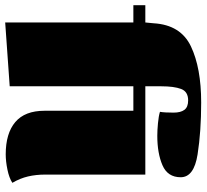

<svg xmlns="http://www.w3.org/2000/svg" viewBox="-48 -712 777 722"><g transform="rotate(90 340.0 -351.5)"><path d="M357 -671Q324 -671 314 -644.5Q304 -618 304 -570V-510H636V-134Q636 -99 643 -69Q650 -39 667 -10Q649 2 617.5 8.5Q586 15 560 15Q481 15 438.5 -21Q396 -57 396 -131V-465H304V0L64 17V-465H-1V-510H64L67 -541Q73 -643 154 -681.5Q235 -720 365 -720Q474 -720 560 -706.5Q646 -693 646 -643Q646 -594 601 -574.5Q556 -555 490 -555Q470 -555 443 -557.5Q416 -560 400 -565Q403 -582 403 -616Q403 -643 392.5 -657Q382 -671 357 -671Z"/></g></svg>

Font: Sansita Black
Style: Regular
Weight: 900
Designer: Pablo Cosgaya
Foundry: Omnibus-Type
Version: Version 1.006; ttfautohint (v1.5)